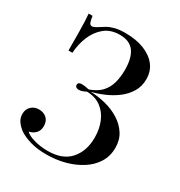

<svg xmlns="http://www.w3.org/2000/svg" viewBox="-173 -842 914 976"><g transform="rotate(30 283.5 -354.0)"><path d="M281 -722Q344 -722 391 -703.5Q438 -685 464 -651.5Q490 -618 490 -571Q490 -529 470 -496Q450 -463 418 -439Q386 -415 348.5 -399Q311 -383 277 -375Q321 -374 366 -362.5Q411 -351 447.5 -328Q484 -305 506 -271Q528 -237 528 -191Q528 -141 504 -103Q480 -65 439 -39Q398 -13 347 0.5Q296 14 240 14Q186 14 146.5 2.5Q107 -9 81 -26Q61 -40 46.5 -59.5Q32 -79 32 -104Q32 -132 50 -149Q68 -166 95 -166Q122 -166 140 -150Q158 -134 158 -104Q158 -79 143.5 -63Q129 -47 105 -42Q118 -27 155.5 -16Q193 -5 237 -5Q324 -5 367.5 -54.5Q411 -104 411 -183Q411 -233 394 -274Q377 -315 343.5 -340Q310 -365 261 -366Q251 -361 240.5 -357Q230 -353 218 -353Q210 -353 203.5 -357Q197 -361 197 -370Q197 -386 218 -386Q230 -386 241 -384Q252 -382 262 -380Q305 -395 328.5 -420Q352 -445 362 -480Q372 -515 372 -558Q372 -628 345.5 -664Q319 -700 261 -700Q208 -700 173 -671.5Q138 -643 119 -597.5Q100 -552 97 -500H74Q74 -563 73.5 -603Q73 -643 72 -669Q71 -695 69 -714H92Q95 -691 99.5 -678.5Q104 -666 116 -666Q126 -666 146 -679Q161 -689 178 -699Q195 -709 219.5 -715.5Q244 -722 281 -722Z"/></g></svg>

Font: Playfair Display Medium
Style: Regular
Weight: 500
Designer: Claus Eggers Sørensen
Foundry: Claus Eggers Sørensen
Version: Version 1.203